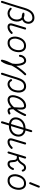

<svg xmlns="http://www.w3.org/2000/svg" viewBox="1678 -2528 950 4486"><g transform="rotate(90 2153.0 -285.0)"><path d="M-54 166Q-64 163 -68 154.5Q-72 146 -69 137Q-45 65 -17 -23.5Q11 -112 39.5 -204.5Q68 -297 92 -380Q126 -496 179.5 -552.5Q233 -609 314 -614Q391 -619 433 -567Q455 -541 462.5 -506Q470 -471 461 -436Q445 -367 385 -336Q379 -331 372 -330L374 -327Q403 -294 411 -243.5Q419 -193 405 -138Q391 -83 353.5 -44Q316 -5 266 8Q222 21 177.5 7.5Q133 -6 97 -42Q91 -50 91 -59.5Q91 -69 98 -76Q106 -83 115.5 -83Q125 -83 131 -75Q158 -49 190 -39Q222 -29 254 -38Q292 -48 320 -78Q348 -108 359 -150Q370 -193 364 -232.5Q358 -272 337 -297Q332 -304 326 -309Q320 -314 312 -318Q268 -316 220 -335Q203 -342 206 -360Q208 -378 228 -380Q258 -383 281.5 -378.5Q305 -374 323 -366Q334 -368 344 -370.5Q354 -373 363 -377Q403 -398 415 -446Q427 -499 397 -536Q383 -552 363 -560Q343 -568 318 -566Q287 -564 254.5 -549.5Q222 -535 192 -493.5Q162 -452 137 -367Q119 -304 97 -233Q75 -162 52.5 -91Q30 -20 10 43Q-10 106 -24 152Q-27 161 -36 165.5Q-45 170 -54 166Z M540 14Q490 14 468 -17Q446 -48 464 -108L553 -404Q556 -413 565 -417.5Q574 -422 583 -420Q593 -417 597.5 -408.5Q602 -400 599 -389L510 -95Q498 -60 510 -43Q515 -37 524 -35Q533 -33 540 -33Q569 -33 601 -50.5Q633 -68 662 -99Q670 -106 679.5 -106Q689 -106 696 -100Q704 -93 704 -83Q704 -73 697 -66Q620 14 540 14Z M887 11Q830 5 797 -42Q774 -74 767 -120Q760 -166 770 -215Q793 -319 857 -373.5Q921 -428 1009 -417Q1066 -409 1097 -363Q1121 -329 1127.5 -281.5Q1134 -234 1122 -181Q1100 -82 1036 -30Q972 22 887 11ZM894 -36Q960 -28 1008.5 -68.5Q1057 -109 1076 -191Q1086 -234 1081 -272.5Q1076 -311 1059 -336Q1038 -365 1002 -370Q953 -376 919 -359.5Q885 -343 864.5 -314.5Q844 -286 833 -256Q822 -226 817 -205Q809 -167 814 -130.5Q819 -94 835 -70Q856 -41 894 -36Z M1318 168Q1301 159 1304 141Q1315 83 1339.5 22Q1364 -39 1395 -98Q1406 -166 1401 -228Q1396 -290 1376 -331Q1370 -345 1359.5 -358.5Q1349 -372 1332 -373Q1297 -375 1269.5 -347.5Q1242 -320 1237 -273Q1236 -263 1228.5 -257.5Q1221 -252 1210 -253Q1188 -256 1190 -279Q1198 -344 1239 -384Q1280 -424 1335 -421Q1353 -420 1377 -406Q1401 -392 1420 -351Q1449 -287 1449 -190Q1494 -260 1541 -318.5Q1588 -377 1628 -415Q1636 -422 1645.5 -422Q1655 -422 1662 -415Q1670 -408 1669.5 -398Q1669 -388 1661 -381Q1606 -328 1547 -248.5Q1488 -169 1441 -81Q1430 -16 1406.5 47Q1383 110 1346 160Q1342 167 1333.5 169Q1325 171 1318 168Z M1625 166Q1616 163 1612 154.5Q1608 146 1610 137Q1610 136 1618 111.5Q1626 87 1639 47Q1652 7 1667 -39.5Q1682 -86 1696 -131.5Q1710 -177 1721 -213Q1732 -249 1747.5 -285.5Q1763 -322 1786.5 -352.5Q1810 -383 1845 -401.5Q1880 -420 1928 -420Q1997 -420 2036 -370Q2064 -335 2071 -280.5Q2078 -226 2062 -163Q2042 -80 1993.5 -36.5Q1945 7 1892 13Q1851 18 1816 -1Q1781 -20 1761 -57Q1757 -66 1759.5 -75.5Q1762 -85 1772 -89Q1780 -94 1789.5 -91Q1799 -88 1804 -79Q1830 -26 1887 -34Q1926 -39 1963 -73.5Q2000 -108 2016 -174Q2029 -226 2024 -270Q2019 -314 1998 -340Q1974 -372 1928 -372Q1870 -372 1832 -331.5Q1794 -291 1766 -199Q1755 -163 1741 -117.5Q1727 -72 1712 -25Q1697 22 1684.5 61.5Q1672 101 1664 125.5Q1656 150 1656 151Q1653 160 1644 165Q1635 170 1625 166Z M2252 13Q2212 15 2189.5 1Q2167 -13 2156 -27Q2133 -59 2133.5 -108Q2134 -157 2157 -221Q2190 -312 2248 -364Q2306 -416 2379 -420Q2418 -421 2441 -398Q2468 -370 2470 -317.5Q2472 -265 2467 -204Q2499 -251 2527 -303.5Q2555 -356 2576 -405Q2581 -415 2590 -418.5Q2599 -422 2607 -418Q2617 -414 2620.5 -405Q2624 -396 2621 -387Q2590 -317 2550 -246.5Q2510 -176 2462 -120Q2462 -91 2466 -68.5Q2470 -46 2481 -38Q2499 -25 2551 -52Q2560 -57 2569.5 -53.5Q2579 -50 2583 -41Q2588 -32 2584.5 -22.5Q2581 -13 2572 -8Q2496 29 2455 1Q2438 -10 2429.5 -29Q2421 -48 2418 -72Q2379 -35 2337 -12.5Q2295 10 2252 13ZM2250 -35Q2293 -37 2334.5 -65Q2376 -93 2415 -137Q2416 -152 2417 -168.5Q2418 -185 2419 -201Q2422 -234 2423 -267Q2424 -300 2421 -326.5Q2418 -353 2407 -365Q2404 -368 2398.5 -370.5Q2393 -373 2382 -372Q2324 -369 2277 -325.5Q2230 -282 2201 -205Q2183 -154 2181 -115Q2179 -76 2194 -56Q2212 -32 2250 -35Z M2761 166Q2751 163 2746.5 154.5Q2742 146 2744 137L2793 -22Q2732 -31 2695 -68Q2652 -111 2652 -175Q2652 -210 2666 -249.5Q2680 -289 2710.5 -324Q2741 -359 2790 -382.5Q2839 -406 2910 -407L2951 -546Q2955 -556 2963.5 -560.5Q2972 -565 2981 -562Q2990 -559 2995 -550.5Q3000 -542 2997 -533L2959 -405Q2988 -401 3012.5 -389.5Q3037 -378 3056 -358Q3102 -314 3102 -242Q3102 -199 3085.5 -158Q3069 -117 3040 -88Q3005 -53 2955 -34.5Q2905 -16 2843 -18H2841L2791 150Q2788 160 2779.5 164.5Q2771 169 2761 166ZM2856 -66Q2929 -69 2972.5 -96Q3016 -123 3035.5 -163Q3055 -203 3055 -242Q3055 -266 3046 -288Q3037 -310 3022 -325Q2993 -354 2944 -359ZM2807 -67 2895 -359Q2850 -357 2814 -341.5Q2778 -326 2752 -300Q2727 -275 2713 -242.5Q2699 -210 2699 -175Q2699 -160 2704.5 -139.5Q2710 -119 2728 -102Q2755 -75 2807 -67Z M3226 14Q3176 14 3154 -17Q3132 -48 3150 -108L3239 -404Q3242 -413 3251 -417.5Q3260 -422 3269 -420Q3279 -417 3283.5 -408.5Q3288 -400 3285 -389L3196 -95Q3184 -60 3196 -43Q3201 -37 3210 -35Q3219 -33 3226 -33Q3255 -33 3287 -50.5Q3319 -68 3348 -99Q3356 -106 3365.5 -106Q3375 -106 3382 -100Q3390 -93 3390 -83Q3390 -73 3383 -66Q3306 14 3226 14Z M3742 14Q3702 14 3682.5 -5Q3663 -24 3656.5 -54.5Q3650 -85 3649 -120Q3649 -162 3637 -179Q3625 -196 3611.5 -199.5Q3598 -203 3591 -203H3557L3496 -3Q3493 6 3484.5 11Q3476 16 3466 13Q3456 10 3452 1Q3448 -8 3451 -17L3568 -404Q3572 -414 3580.5 -418Q3589 -422 3599 -420Q3608 -417 3612.5 -408.5Q3617 -400 3615 -390L3571 -250H3595Q3631 -250 3660.5 -274.5Q3690 -299 3729 -361Q3749 -393 3780 -408Q3811 -423 3845 -418Q3873 -413 3893 -394Q3913 -375 3919 -347Q3921 -338 3916.5 -329.5Q3912 -321 3901 -319Q3891 -317 3883 -322Q3875 -327 3873 -337Q3867 -366 3837 -371Q3821 -373 3802 -366Q3783 -359 3768 -336Q3741 -290 3712.5 -261.5Q3684 -233 3656 -220Q3677 -204 3686.5 -178.5Q3696 -153 3697 -120Q3698 -79 3703.5 -61Q3709 -43 3719 -38.5Q3729 -34 3742 -34Q3800 -34 3837 -122Q3841 -131 3850 -135Q3859 -139 3868 -135Q3877 -131 3880.5 -121.5Q3884 -112 3881 -104Q3860 -56 3835.5 -30.5Q3811 -5 3787 4.5Q3763 14 3742 14Z M4103 11Q4046 5 4013 -42Q3990 -74 3983 -120Q3976 -166 3986 -215Q4009 -319 4073 -373.5Q4137 -428 4225 -417Q4282 -409 4313 -363Q4337 -329 4343.5 -281.5Q4350 -234 4338 -181Q4316 -82 4252 -30Q4188 22 4103 11ZM4110 -36Q4176 -28 4224.5 -68.5Q4273 -109 4292 -191Q4302 -234 4297 -272.5Q4292 -311 4275 -336Q4254 -365 4218 -370Q4169 -376 4135 -359.5Q4101 -343 4080.5 -314.5Q4060 -286 4049 -256Q4038 -226 4033 -205Q4025 -167 4030 -130.5Q4035 -94 4051 -70Q4072 -41 4110 -36ZM4212 -507Q4208 -497 4199 -493Q4190 -489 4181 -493Q4172 -498 4168 -506.5Q4164 -515 4168 -525L4249 -725Q4253 -736 4261.5 -739Q4270 -742 4280 -739Q4289 -735 4292.5 -726Q4296 -717 4293 -708Z"/></g></svg>

Font: Kurewa Gothic CJK TC Regular
Style: Regular
Weight: 400
Designer: Max Yao
Foundry: Max-Everyday
Version: Version 1.071; ttfautohint (v1.8.3)